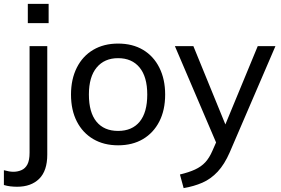

<svg xmlns="http://www.w3.org/2000/svg" viewBox="-76 -740 1444 987"><path d="M-56 135Q-41 139 -29.5 141Q-18 143 -7 143Q15 143 34.5 134.5Q54 126 65 105Q76 84 76 45V-503H167V55Q167 138 125.5 179Q84 220 12 220Q-5 220 -22.5 218Q-40 216 -56 211ZM67 -720H174V-621H67Z M531 7Q458 7 403.5 -25Q349 -57 319 -115.5Q289 -174 289 -254Q289 -333 319 -392.5Q349 -452 403.5 -484Q458 -516 531 -516Q605 -516 659 -484Q713 -452 743 -392.5Q773 -333 773 -254Q773 -174 743 -115.5Q713 -57 659 -25Q605 7 531 7ZM531 -67Q603 -67 642 -114.5Q681 -162 681 -254Q681 -345 641.5 -393Q602 -441 531 -441Q461 -441 421 -393Q381 -345 381 -254Q381 -162 420 -114.5Q459 -67 531 -67Z M868 227 849 157Q895 146 926.5 131.5Q958 117 979 94.5Q1000 72 1016 35L1049 -40L1070 -70L1249 -503H1340L1105 43Q1078 105 1043 142.5Q1008 180 964.5 199Q921 218 868 227ZM1050 28 823 -503H918L1095 -70Z"/></svg>

Font: Muli Medium
Style: Regular
Weight: 500
Designer: Vernon Adams
Foundry: Vernon Adams
Version: Version 2.100; ttfautohint (v1.8.1.43-b0c9)